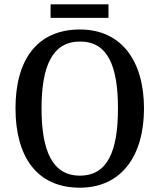

<svg xmlns="http://www.w3.org/2000/svg" viewBox="-20 -862 742 892"><path d="M215 -779H484V-842H215ZM351 10C543 10 649 -137 649 -358C649 -580 543 -725 352 -725C149 -725 52 -580 52 -359C52 -137 149 10 351 10ZM351 -46C223 -46 173 -162 173 -358C173 -555 223 -669 352 -669C481 -669 528 -555 528 -358C528 -162 481 -46 351 -46Z"/></svg>

Font: Noto Serif Armenian SemiCondensed Medium
Style: Regular
Weight: 500
Width: 4
Designer: Monotype Design Team
Foundry: Monotype Imaging Inc.
Version: Version 2.008